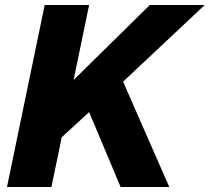

<svg xmlns="http://www.w3.org/2000/svg" viewBox="-20 -749 840 769"><path d="M463 0 337 -300 215 -188 263 -417 580 -729H800L473 -422L658 0ZM8 0 159 -729H337L186 0Z"/></svg>

Font: Mona Sans ExtraLight ExtraBold
Style: Italic
Weight: 800
Italic angle: -11.6951°
Version: Version 2.000